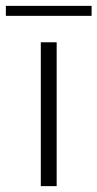

<svg xmlns="http://www.w3.org/2000/svg" viewBox="-39 -634 332 654"><path d="M100 -490H154V0H100ZM-19 -614H273V-580H-19Z"/></svg>

Font: Fahkwang ExtraLight
Style: Regular
Weight: 275
Designer: Suppakit Chalermlarp | Katatrad Co.,Ltd.
Foundry: Cadson Demak Co.,Ltd.
Version: Version 1.000; ttfautohint (v1.6)